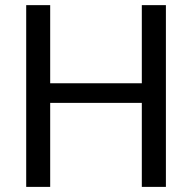

<svg xmlns="http://www.w3.org/2000/svg" viewBox="-20 -731 753 751"><path d="M628.9 0H534.7V-328.6H176.3V0H82.5V-710.9H176.3V-405.3H534.7V-710.9H628.9Z"/></svg>

Font: Roboto
Style: Regular
Weight: 400
Designer: Google
Version: Version 2.134; 2016; ttfautohint (v1.6)